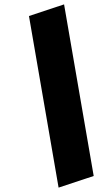

<svg xmlns="http://www.w3.org/2000/svg" viewBox="-20 -767 466 875"><path d="M272 -747 407 35 247 88 112 -694Z"/></svg>

Font: Unageo
Style: Black-Italic
Weight: 900
Designer: Richard Sepsi
Foundry: Richard Sepsi
Version: Version 2.000